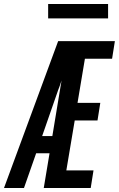

<svg xmlns="http://www.w3.org/2000/svg" viewBox="-50 -941 595 961"><path d="M-30 0 241 -735H525L511 -647H375L338 -426H452L438 -338H324L282 -88H418L404 0H169L198 -174H131L70 0ZM161 -260H212L258 -538Q254 -526 250 -514Q246 -502 241 -490ZM491 -849H191V-921H491Z"/></svg>

Font: Iosevka SS18 Semibold
Style: Italic
Weight: 600
Italic angle: -9°
Monospace: yes
Designer: Belleve Invis
Foundry: Belleve Invis
Version: Version 25.1.1; ttfautohint (v1.8.4)